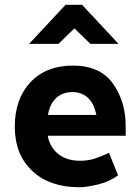

<svg xmlns="http://www.w3.org/2000/svg" viewBox="-20 -773 585 805"><path d="M225 -589H102L255 -753H324L477 -589H359L292 -654ZM313 12Q187 12 114.5 -57Q42 -126 42 -242Q42 -358 107.5 -428Q173 -498 286 -498Q400 -498 453.5 -422.5Q507 -347 507 -244V-204H180Q189 -156 224 -127.5Q259 -99 316 -99Q349 -99 375.5 -107.5Q402 -116 437 -132L475 -38Q441 -12 392.5 0Q344 12 313 12ZM384 -291Q374 -340 348 -363.5Q322 -387 283 -387Q243 -387 216 -362.5Q189 -338 181 -291Z"/></svg>

Font: Palanquin Dark
Style: Regular
Weight: 400
Designer: Pria Ravichandran
Version: Version 1.000